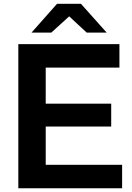

<svg xmlns="http://www.w3.org/2000/svg" viewBox="-20 -1016 714 1036"><path d="M150 -840 287.8 -995.6H416.7L555.6 -840H447.8L353.3 -927.8L256.7 -840ZM638.9 0H78.9V-777.8H624.4V-651.1H226.7V-456.7H580V-333.3H226.7V-126.7H638.9Z"/></svg>

Font: Paperlogy 7 Bold
Style: Regular
Weight: 700
Designer: redesigned by Lee Juim, glyphs from Gmarket Sans & Montserrat
Foundry: PT&
Version: Version 1.001